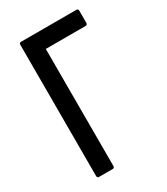

<svg xmlns="http://www.w3.org/2000/svg" viewBox="-166 -730 701 806"><g transform="rotate(-30 184.0 -327.5)"><path d="M71 0Q62 0 62 -10V-645Q62 -655 70 -655H339Q348 -655 348 -645V-588Q348 -577 339 -577H146V-10Q146 0 137 0Z"/></g></svg>

Font: Sofia Sans Condensed Medium
Style: Regular
Weight: 500
Designer: Botio Nikoltchev, Ani Petrova
Foundry: lettersoup
Version: Version 4.101; ttfautohint (v1.8.4.7-5d5b)